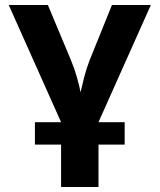

<svg xmlns="http://www.w3.org/2000/svg" viewBox="-20 -750 640 770"><path d="M120 -170V-260H225L15 -730H172L264 -510Q278 -477 288.5 -440Q299 -403 303 -380Q308 -403 317.5 -440Q327 -477 340 -510L429 -730H585L375 -260H480V-170H375V0H225V-170Z"/></svg>

Font: JetBrains Mono NL ExtraBold
Style: Regular
Weight: 800
Designer: Philipp Nurullin, Konstantin Bulenkov
Foundry: JetBrains
Version: Version 2.304; ttfautohint (v1.8.4.7-5d5b)